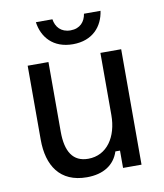

<svg xmlns="http://www.w3.org/2000/svg" viewBox="-79 -742 700 819"><g transform="rotate(-10 271.0 -332.5)"><path d="M271.7 -556.7C357.5 -556.7 402.5 -610.8 411.7 -676.7H340C335 -643.3 313.3 -616.7 271.7 -616.7C230 -616.7 208.3 -643.3 203.3 -676.7H131.7C140.8 -610.8 185.8 -556.7 271.7 -556.7ZM231.7 12.5C304.2 12.5 351.7 -19.2 370 -75H390V0H470V-500H380V-230.8C380 -136.7 332.5 -64.2 250.8 -64.2C185 -64.2 155 -111.7 155 -198.3V-500H65V-179.2C65 -67.5 115 12.5 231.7 12.5Z"/></g></svg>

Font: Familjen Grotesk
Style: Regular
Weight: 400
Designer: Anders Wikstroem, Jonas Baeckman, Matilda Gysing, Kristian Moeller
Foundry: Familjen STHLM AB
Version: Version 2.000